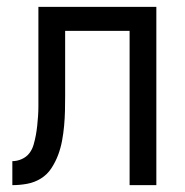

<svg xmlns="http://www.w3.org/2000/svg" viewBox="-20 -540 540 560"><path d="M16 0V-70Q30 -70 43.5 -76Q57 -82 65.5 -93Q74 -104 78 -118Q82 -132 84.5 -145.5Q87 -159 88.5 -173Q90 -187 91 -201.5Q92 -216 92 -230Q92 -244 92 -258V-520H436V0H358V-450H170V-260Q170 -238 169.5 -216.5Q169 -195 167 -173Q165 -151 161 -129.5Q157 -108 149.5 -88Q142 -68 130 -49.5Q118 -31 99.5 -19.5Q81 -8 59.5 -4Q38 0 16 0Z"/></svg>

Font: Iosevka NFM
Style: Regular
Weight: 400
Monospace: yes
Designer: Belleve Invis
Foundry: Belleve Invis
Version: Version 29.0.4; ttfautohint (v1.8.4);Nerd Fonts 3.3.0